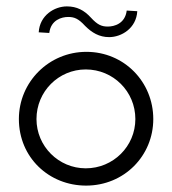

<svg xmlns="http://www.w3.org/2000/svg" viewBox="-20 -572 538 600"><path d="M39 -200C39 -80 133 8 249 8C368 8 459 -85 459 -200C459 -316 368 -410 250 -410C133 -410 39 -316 39 -200ZM94 -200C94 -286 163 -355 248 -355C334 -355 403 -286 403 -200C403 -115 334 -46 248 -46C163 -46 94 -115 94 -200ZM246 -491C267 -470 290 -456 321 -456C360 -456 406 -484 409 -537L376 -539C371 -498 337 -489 317 -489C298 -489 285 -494 264 -517C243 -540 220 -552 189 -552C150 -552 104 -524 101 -471L134 -469C139 -510 173 -519 193 -519C212 -519 225 -514 246 -491Z"/></svg>

Font: Josefin Sans
Style: Regular
Weight: 400
Designer: Santiago Orozco
Foundry: Typemade
Version: 1.000